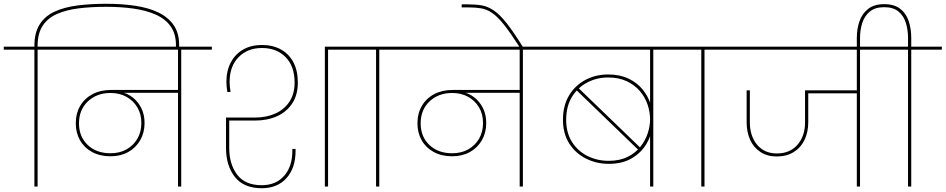

<svg xmlns="http://www.w3.org/2000/svg" viewBox="-55 -987 5004 1016"><path d="M144 0H127V-724H-35V-740H306V-724H144ZM144 -732H127V-744Q127 -814 155 -858Q183 -902 234 -925.5Q285 -949 354.5 -958Q424 -967 507 -967Q590 -967 660.5 -956.5Q731 -946 783 -921Q835 -896 864 -854Q893 -812 893 -749V-733H876V-749Q876 -808 848 -847.5Q820 -887 769.5 -909.5Q719 -932 652 -941.5Q585 -951 507 -951Q429 -951 363 -943Q297 -935 247.5 -913.5Q198 -892 171 -851Q144 -810 144 -744Z M530 -160Q474 -160 432.5 -182.5Q391 -205 368.5 -244.5Q346 -284 346 -334Q346 -387 369.5 -427Q393 -467 435 -489Q477 -511 532 -511H894V-496H582L584 -500Q618 -494 646.5 -472Q675 -450 692.5 -415.5Q710 -381 710 -336Q710 -285 687 -245Q664 -205 623.5 -182.5Q583 -160 530 -160ZM530 -176Q578 -176 614.5 -196.5Q651 -217 672 -253Q693 -289 693 -336Q693 -383 672 -418.5Q651 -454 614.5 -474.5Q578 -495 530 -495Q457 -495 410 -450.5Q363 -406 363 -334Q363 -264 409 -220Q455 -176 530 -176ZM904 0H887V-731H904ZM1066 -724H236V-740H1066Z M1330 9Q1235 9 1188 -50.5Q1141 -110 1141 -205V-365H1294Q1355 -365 1402.5 -386.5Q1450 -408 1477 -449.5Q1504 -491 1504 -550Q1504 -636 1456.5 -684.5Q1409 -733 1331 -733Q1255 -733 1207.5 -684.5Q1160 -636 1160 -553Q1160 -540 1161.5 -527Q1163 -514 1165 -500H1148Q1146 -514 1144.5 -527Q1143 -540 1143 -553Q1143 -613 1166.5 -657Q1190 -701 1232 -725Q1274 -749 1331 -749Q1388 -749 1431 -725.5Q1474 -702 1497.5 -657.5Q1521 -613 1521 -550Q1521 -485 1491.5 -440Q1462 -395 1411 -372Q1360 -349 1294 -349H1149L1158 -358V-204Q1158 -118 1200 -62.5Q1242 -7 1330 -7Q1405 -7 1448.5 -56.5Q1492 -106 1492 -188V-199H1509Q1509 -196 1509 -193Q1509 -190 1509 -188Q1509 -98 1461 -44.5Q1413 9 1330 9ZM1681 0H1664V-740H1843V-724H1681Z M1952 0H1935V-724H1773V-740H2114V-724H1952Z M2338 -160Q2282 -160 2240.5 -182.5Q2199 -205 2176.5 -244.5Q2154 -284 2154 -334Q2154 -387 2177.5 -427Q2201 -467 2243 -489Q2285 -511 2340 -511H2702V-496H2390L2392 -500Q2426 -494 2454.5 -472Q2483 -450 2500.5 -415.5Q2518 -381 2518 -336Q2518 -285 2495 -245Q2472 -205 2431.5 -182.5Q2391 -160 2338 -160ZM2338 -176Q2386 -176 2422.5 -196.5Q2459 -217 2480 -253Q2501 -289 2501 -336Q2501 -383 2480 -418.5Q2459 -454 2422.5 -474.5Q2386 -495 2338 -495Q2265 -495 2218 -450.5Q2171 -406 2171 -334Q2171 -264 2217 -220Q2263 -176 2338 -176ZM2712 0H2695V-731H2712ZM2874 -724H2044V-740H2874Z M2713 -737H2695Q2647 -812 2613 -855Q2579 -898 2550 -918Q2521 -938 2490.5 -943Q2460 -948 2420 -948H2388V-964H2420Q2462 -964 2494 -958.5Q2526 -953 2557.5 -932Q2589 -911 2625.5 -865Q2662 -819 2713 -737Z M3402 0H3385V-305L3397 -316Q3392 -269 3364.5 -223.5Q3337 -178 3287.5 -149Q3238 -120 3166 -120Q3101 -120 3045.5 -148Q2990 -176 2957 -228Q2924 -280 2924 -353Q2924 -428 2956 -481.5Q2988 -535 3042.5 -564Q3097 -593 3163 -593Q3225 -593 3271 -571Q3317 -549 3346 -513Q3375 -477 3388 -435Q3401 -393 3398 -353L3385 -410V-724H2804V-740H3564V-724H3402ZM3166 -136Q3224 -136 3265.5 -156.5Q3307 -177 3333.5 -210Q3360 -243 3372.5 -281.5Q3385 -320 3385 -355Q3385 -394 3372 -433Q3359 -472 3331.5 -504.5Q3304 -537 3262 -557Q3220 -577 3163 -577Q3103 -577 3052.5 -550.5Q3002 -524 2971.5 -474Q2941 -424 2941 -353Q2941 -284 2972 -235.5Q3003 -187 3054 -161.5Q3105 -136 3166 -136ZM3341 -198 3330 -187 2989 -516 3001 -526Z M3673 0H3656V-724H3494V-740H3835V-724H3673Z M4055 -159Q4006 -159 3970 -182Q3934 -205 3915 -246Q3896 -287 3896 -340V-509H3913V-339Q3913 -267 3951.5 -221Q3990 -175 4056 -175Q4125 -175 4165 -221Q4205 -267 4205 -339V-509H4222V-340Q4222 -287 4202 -246Q4182 -205 4144.5 -182Q4107 -159 4055 -159ZM4487 -493H4215V-509H4487ZM4496 0H4479V-732H4496ZM4658 -724H3765V-740H4658Z M4496 -734H4479V-786Q4479 -834 4493 -874.5Q4507 -915 4539 -940Q4571 -965 4624 -965Q4677 -965 4708.5 -940.5Q4740 -916 4753.5 -875.5Q4767 -835 4767 -786V-733H4750V-786Q4750 -829 4738.5 -866Q4727 -903 4699.5 -926Q4672 -949 4624 -949Q4576 -949 4548 -926Q4520 -903 4508 -866Q4496 -829 4496 -786ZM4767 0H4750V-724H4588V-740H4929V-724H4767Z"/></svg>

Font: Poppins Devanagari Thin
Style: Regular
Weight: 100
Designer: Ninad Kale (Devanagari), Jonny Pinhorn (Latin)
Foundry: Indian Type Foundry
Version: 4.005